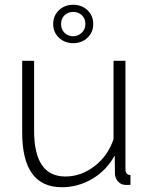

<svg xmlns="http://www.w3.org/2000/svg" viewBox="-20 -775 627 805"><path d="M371 -674Q371 -640 347 -617Q323 -594 287 -594Q251 -594 227 -617Q203 -640 203 -674Q203 -709 227 -732Q251 -755 287 -755Q323 -755 347 -732Q371 -709 371 -674ZM236 -674Q236 -652 250.5 -637.5Q265 -623 287 -623Q307 -623 322.5 -637.5Q338 -652 338 -674Q338 -697 323.5 -711Q309 -725 287 -725Q265 -725 250.5 -711Q236 -697 236 -674ZM73 -220V-520H123V-227Q123 -35 254 -35Q320 -35 376.5 -78.5Q433 -122 456 -192V-520H506V-66Q506 -42 527 -41V0Q510 1 502 0Q485 -2 474 -15Q463 -28 462 -45L461 -123Q427 -61 367.5 -25.5Q308 10 239 10Q73 10 73 -220Z"/></svg>

Font: Raleway-v4020 Light
Style: Regular
Weight: 300
Designer: Matt McInerney, Pablo Impallari, Rodrigo Fuenzalida
Foundry: Matt McInerney, Pablo Impallari, Rodrigo Fuenzalida
Version: Version 4.020;PS 004.020;hotconv 1.0.88;makeotf.lib2.5.64775